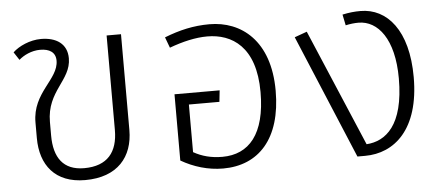

<svg xmlns="http://www.w3.org/2000/svg" viewBox="-44 -665 1783 771"><g transform="rotate(-5 847.5 -280.0)"><path d="M271 9C402 9 465 -68 465 -176V-562H407V-181C407 -93 366 -39 271 -39C187 -39 150 -92 150 -181V-236C150 -361 248 -395 248 -484C248 -543 204 -571 143 -571C98 -571 53 -550 29 -527L50 -495C69 -512 101 -528 136 -528C173 -528 198 -513 198 -479C198 -403 92 -360 92 -239V-176C92 -67 150 9 271 9Z M822 -571C758 -571 701 -558 640 -534L656 -491C710 -511 762 -523 809 -523C908 -523 1003 -465 1003 -282C1003 -112 935 -36 828 -36C783 -36 746 -46 712 -65V-257H835L840 -303H658V-36C708 -7 766 11 827 11C970 11 1064 -88 1064 -282C1064 -484 950 -571 822 -571Z M1431 -571C1407 -571 1386 -569 1358 -563L1367 -519C1385 -523 1402 -525 1419 -525C1497 -525 1561 -447 1561 -288C1561 -98 1486 -41 1409 -36L1209 -507L1159 -489L1368 10H1399C1517 10 1621 -77 1621 -288C1621 -477 1538 -571 1431 -571Z"/></g></svg>

Font: FiraGO Light
Style: Regular
Weight: 300
Designer: bBox Type
Foundry: bBox Type GmbH
Version: Version 1.001;PS 001.001;hotconv 1.0.88;makeotf.lib2.5.64775